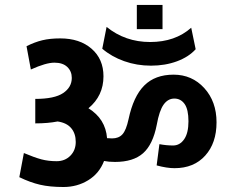

<svg xmlns="http://www.w3.org/2000/svg" viewBox="-20 -791 952 781"><path d="M447.8 -132.3Q421.9 -132.3 403.3 -136.2Q383.8 -85.4 338.9 -57.9Q293.9 -30.3 238.3 -30.3Q182.6 -30.3 142.8 -39.6Q103 -48.8 58.6 -70.3L77.1 -168.5Q120.1 -150.4 148.4 -142.8Q176.8 -135.3 210.4 -135.3Q244.1 -135.3 266.1 -157.5Q288.1 -179.7 288.1 -213.6Q288.1 -247.6 269.8 -269.5Q251.5 -291.5 214.4 -296.9Q174.8 -289.1 123.5 -289.1V-388.7Q201.7 -388.7 236.8 -412.4Q272 -436 272 -474.1Q272 -501 253.7 -518.6Q235.4 -536.1 201.2 -536.1Q167 -536.1 105.5 -508.3L87.9 -603Q120.6 -619.6 151.9 -627.2Q183.1 -634.8 225.1 -634.8Q304.2 -634.8 352.5 -592.8Q400.9 -550.8 400.9 -480.5Q400.9 -401.4 339.8 -350.6Q409.2 -307.6 415.5 -229Q427.2 -228 436 -228Q462.9 -228 478 -244.6Q493.2 -261.2 502.9 -306.2Q522.5 -398.9 566.7 -443.1Q610.8 -487.3 686 -487.3Q761.2 -487.3 811 -432.6Q860.8 -377.9 860.8 -293.5Q860.8 -209 814.7 -158Q768.6 -106.9 689.9 -106.9Q658.7 -106.9 617.2 -118.2L628.4 -204.6Q656.7 -199.2 684.1 -199.2Q711.4 -199.2 729 -224.4Q746.6 -249.5 746.6 -297.6Q746.6 -345.7 731 -367.9Q715.3 -390.1 689.2 -390.1Q663.1 -390.1 645.5 -365.5Q627.9 -340.8 617.7 -283.7Q602.1 -203.1 562 -167.7Q522 -132.3 447.8 -132.3ZM413.6 -681.6Q489.3 -620.1 590.8 -620.1Q692.4 -620.1 757.8 -678.2L775.9 -590.8Q748 -559.6 700 -541.7Q651.9 -523.9 594.2 -523.9Q536.6 -523.9 485.1 -542.2Q433.6 -560.5 396 -592.8ZM641.1 -771V-672.4H536.6V-771Z"/></svg>

Font: Yantramanav
Style: Bold
Weight: 700
Version: Version 1.001;PS 1.0;hotconv 1.0.72;makeotf.lib2.5.5900; ttf